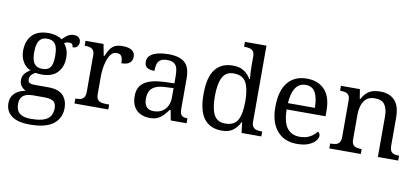

<svg xmlns="http://www.w3.org/2000/svg" viewBox="-84 -1068 3535 1616"><g transform="rotate(10 1683.0 -260.0)"><path d="M231 240Q127 240 75 201.5Q23 163 23 94Q23 55 40.5 28.5Q58 2 86.5 -13Q115 -28 148 -34Q128 -43 110.5 -63.5Q93 -84 93 -116Q93 -146 108.5 -168Q124 -190 158 -210Q115 -228 91.5 -269.5Q68 -311 68 -361Q68 -447 115 -496.5Q162 -546 256 -546Q292 -546 324 -536Q356 -526 370 -513Q384 -529 409 -548Q434 -567 467 -567Q497 -567 511.5 -551.5Q526 -536 526 -515Q526 -494 513.5 -478.5Q501 -463 473 -463Q473 -474 466.5 -485.5Q460 -497 440 -497Q427 -497 417 -494Q407 -491 397 -485Q414 -464 425 -435.5Q436 -407 436 -364Q436 -290 391.5 -241Q347 -192 256 -192Q244 -192 228.5 -193.5Q213 -195 203 -197Q184 -187 170 -172Q156 -157 156 -134Q156 -116 167.5 -106Q179 -96 218 -96H331Q420 -96 458 -54Q496 -12 496 53Q496 139 431.5 189.5Q367 240 231 240ZM233 191Q305 191 344 175.5Q383 160 398.5 132.5Q414 105 414 70Q414 24 388 8.5Q362 -7 312 -7H214Q186 -7 161 0.5Q136 8 120 28Q104 48 104 88Q104 117 115 140.5Q126 164 154 177.5Q182 191 233 191ZM253 -240Q286 -240 305.5 -253Q325 -266 333.5 -294Q342 -322 342 -365Q342 -410 333 -439.5Q324 -469 304.5 -483Q285 -497 252 -497Q220 -497 200 -482.5Q180 -468 171 -438.5Q162 -409 162 -364Q162 -300 183.5 -270Q205 -240 253 -240Z M571 0V-42H574Q597 -42 615.5 -47Q634 -52 645 -67.5Q656 -83 656 -114V-426Q656 -456 644.5 -470.5Q633 -485 614.5 -489.5Q596 -494 574 -494H571V-536H725L744 -437H749Q762 -467 777 -492Q792 -517 817 -531.5Q842 -546 886 -546Q941 -546 967.5 -527Q994 -508 994 -473Q994 -442 972.5 -422Q951 -402 901 -402Q901 -443 889 -461.5Q877 -480 848 -480Q820 -480 801 -458Q782 -436 771 -402Q760 -368 755 -331.5Q750 -295 750 -266V-109Q750 -80 761.5 -65.5Q773 -51 791.5 -46.5Q810 -42 832 -42H860V0Z M1214 10Q1170 10 1134.5 -7.5Q1099 -25 1079 -60.5Q1059 -96 1059 -150Q1059 -230 1115.5 -268Q1172 -306 1287 -310L1370 -313V-373Q1370 -409 1364 -436.5Q1358 -464 1338 -480Q1318 -496 1277 -496Q1239 -496 1219 -482Q1199 -468 1192.5 -443.5Q1186 -419 1186 -387Q1144 -387 1122.5 -401.5Q1101 -416 1101 -450Q1101 -485 1125.5 -506Q1150 -527 1191 -536.5Q1232 -546 1281 -546Q1373 -546 1418.5 -507Q1464 -468 1464 -373V-114Q1464 -86 1470 -70.5Q1476 -55 1490 -48.5Q1504 -42 1526 -42H1529V0H1394L1378 -86H1370Q1349 -58 1329 -36.5Q1309 -15 1282.5 -2.5Q1256 10 1214 10ZM1237 -52Q1278 -52 1307.5 -69Q1337 -86 1353.5 -117.5Q1370 -149 1370 -191V-272L1306 -269Q1249 -267 1216.5 -252Q1184 -237 1170 -210.5Q1156 -184 1156 -145Q1156 -114 1165 -93.5Q1174 -73 1192 -62.5Q1210 -52 1237 -52Z M1831 10Q1732 10 1679.5 -56.5Q1627 -123 1627 -267Q1627 -412 1679.5 -479Q1732 -546 1831 -546Q1889 -546 1925.5 -521.5Q1962 -497 1984 -458H1990Q1987 -483 1985.5 -513.5Q1984 -544 1984 -568V-650Q1984 -680 1972.5 -694.5Q1961 -709 1942.5 -713.5Q1924 -718 1902 -718H1894V-760H2078V-110Q2078 -81 2089.5 -66Q2101 -51 2119.5 -46.5Q2138 -42 2160 -42H2168V0H1999L1988 -90H1984Q1962 -44 1926 -17Q1890 10 1831 10ZM1848 -54Q1926 -54 1955 -106.5Q1984 -159 1984 -267Q1984 -371 1955 -426.5Q1926 -482 1847 -482Q1781 -482 1752.5 -426.5Q1724 -371 1724 -266Q1724 -160 1752.5 -107Q1781 -54 1848 -54Z M2473 10Q2364 10 2302.5 -62Q2241 -134 2241 -264Q2241 -404 2299 -475Q2357 -546 2463 -546Q2560 -546 2615.5 -486Q2671 -426 2671 -307V-261H2338Q2340 -152 2377.5 -102.5Q2415 -53 2487 -53Q2539 -53 2575.5 -74.5Q2612 -96 2630 -123Q2637 -120 2643 -111Q2649 -102 2649 -89Q2649 -69 2630 -46Q2611 -23 2572 -6.5Q2533 10 2473 10ZM2570 -315Q2570 -395 2545.5 -443.5Q2521 -492 2461 -492Q2406 -492 2375.5 -446.5Q2345 -401 2340 -315Z M2749 0V-42H2757Q2780 -42 2798.5 -47Q2817 -52 2828 -67.5Q2839 -83 2839 -114V-426Q2839 -456 2828 -470.5Q2817 -485 2799 -489.5Q2781 -494 2759 -494H2754V-536H2916L2929 -455H2934Q2955 -493 2978.5 -512.5Q3002 -532 3030 -539Q3058 -546 3090 -546Q3169 -546 3213.5 -499.5Q3258 -453 3258 -350V-114Q3258 -83 3267.5 -67.5Q3277 -52 3294 -47Q3311 -42 3333 -42H3338V0H3164V-345Q3164 -410 3139.5 -446Q3115 -482 3054 -482Q3009 -482 2982.5 -459.5Q2956 -437 2944.5 -400Q2933 -363 2933 -320V-109Q2933 -80 2944 -65.5Q2955 -51 2973 -46.5Q2991 -42 3013 -42H3018V0Z"/></g></svg>

Font: Noto Serif Kannada
Style: Regular
Weight: 400
Designer: Universal Thirst, Indian Type Foundry and the Monotype Design Team
Foundry: Monotype Imaging Inc.
Version: Version 2.003